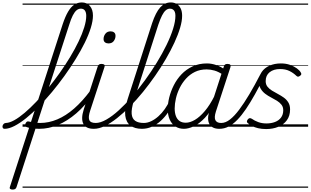

<svg xmlns="http://www.w3.org/2000/svg" viewBox="-185 -1039 2546 1574"><path d="M-82 515Q-94 515 -101 510Q-108 505 -104 494L329 -841Q350 -904 373 -943Q396 -982 423.5 -1000.5Q451 -1019 486 -1019Q528 -1019 552.5 -989.5Q577 -960 577 -911Q577 -868 559.5 -811Q542 -754 510 -689Q478 -624 435.5 -555Q393 -486 343.5 -417Q294 -348 241 -284.5Q188 -221 134 -166Q80 -111 29 -70Q-22 -29 -67 -6Q-112 17 -147 17Q-158 17 -162 9.5Q-166 2 -164 -7Q-162 -16 -154.5 -23.5Q-147 -31 -136 -31Q-107 -32 -68 -53.5Q-29 -75 17 -114Q63 -153 112 -204.5Q161 -256 210 -316.5Q259 -377 305 -442Q351 -507 390.5 -572.5Q430 -638 459.5 -699.5Q489 -761 505.5 -815Q522 -869 522 -909Q522 -937 511 -952.5Q500 -968 478 -968Q459 -968 443 -955Q427 -942 412 -913Q397 -884 382 -835L-50 496Q-54 506 -61 510.5Q-68 515 -82 515ZM137 17Q106 17 77 13Q48 9 31 2Q23 -1 21.5 -9Q20 -17 24 -26.5Q28 -36 35 -41Q42 -46 51 -43Q65 -39 91 -35Q117 -31 143 -31Q156 -31 161 -23.5Q166 -16 165 -6.5Q164 3 157 10Q150 17 137 17ZM0 490H406V500H0ZM0 -20H406V0H0ZM0 -505H406V-500H0ZM0 -1010H406V-1000H0Z M138 17Q126 17 121 10Q116 3 116.5 -6.5Q117 -16 124 -23.5Q131 -31 145 -31Q215 -31 285 -60.5Q355 -90 422.5 -149Q490 -208 555 -295Q561 -303 570 -299.5Q579 -296 584 -287.5Q589 -279 582 -270Q514 -173 440 -109.5Q366 -46 289.5 -14.5Q213 17 138 17ZM406 490V500ZM406 -20V0ZM406 -505V-500ZM406 -1010V-1000Z M584 17Q552 17 530.5 7Q509 -3 498.5 -23.5Q488 -44 488.5 -73Q489 -102 501 -140L616 -494Q621 -506 627.5 -510.5Q634 -515 647 -515Q663 -515 669.5 -509Q676 -503 672 -491L555 -134Q537 -81 546.5 -56Q556 -31 599 -31Q609 -31 613 -23.5Q617 -16 615.5 -7Q614 2 606 9.5Q598 17 584 17ZM704 -683Q687 -683 675.5 -692Q664 -701 664 -719Q664 -743 679 -762.5Q694 -782 722 -782Q739 -782 750.5 -773Q762 -764 762 -745Q762 -722 747.5 -702.5Q733 -683 704 -683ZM406 490H731V500H406ZM406 -20H731V0H406ZM406 -505H731V-500H406ZM406 -1010H731V-1000H406Z M585 17Q572 17 568.5 9.5Q565 2 568 -7Q571 -16 579.5 -23.5Q588 -31 600 -31Q638 -31 686.5 -58.5Q735 -86 788.5 -134.5Q842 -183 896.5 -246Q951 -309 1003 -380.5Q1055 -452 1100.5 -526Q1146 -600 1180.5 -671Q1215 -742 1234 -803Q1253 -864 1253 -909Q1253 -922 1261.5 -928.5Q1270 -935 1280.5 -935Q1291 -935 1299.5 -928.5Q1308 -922 1308 -909Q1308 -867 1291.5 -811Q1275 -755 1245 -690Q1215 -625 1175 -556Q1135 -487 1087 -418Q1039 -349 987 -285Q935 -221 881 -166.5Q827 -112 774.5 -70.5Q722 -29 674 -6Q626 17 585 17ZM731 490V500ZM731 -20V0ZM731 -505V-500ZM731 -1010V-1000Z M978 17Q920 17 884.5 -9.5Q849 -36 842 -90Q835 -144 861 -225L1062 -849Q1092 -938 1128.5 -978.5Q1165 -1019 1215 -1019Q1244 -1019 1265 -1005.5Q1286 -992 1297 -968Q1308 -944 1308 -910Q1308 -898 1299.5 -891.5Q1291 -885 1280.5 -885Q1270 -885 1261.5 -891.5Q1253 -898 1253 -910Q1253 -929 1248 -941.5Q1243 -954 1233 -961Q1223 -968 1208 -968Q1190 -968 1174 -954.5Q1158 -941 1143.5 -912.5Q1129 -884 1113 -837L911 -209Q891 -144 894.5 -105Q898 -66 923.5 -48.5Q949 -31 993 -31Q1003 -31 1007.5 -23.5Q1012 -16 1010 -7Q1008 2 999.5 9.5Q991 17 978 17ZM731 490H1125V500H731ZM731 -20H1125V0H731ZM731 -505H1125V-500H731ZM731 -1010H1125V-1000H731Z M979 17Q968 17 963.5 9.5Q959 2 960.5 -7Q962 -16 970.5 -23.5Q979 -31 994 -31Q1024 -31 1054.5 -45.5Q1085 -60 1113.5 -85.5Q1142 -111 1166 -145Q1190 -179 1207 -217Q1212 -228 1220.5 -228Q1229 -228 1236 -220.5Q1243 -213 1239 -203Q1220 -157 1192.5 -117Q1165 -77 1131.5 -47Q1098 -17 1059.5 0Q1021 17 979 17ZM1125 490V500ZM1125 -20V0ZM1125 -505V-500ZM1125 -1010V-1000Z M1323 17Q1282 17 1252 -3Q1222 -23 1206 -59.5Q1190 -96 1190 -146Q1190 -190 1202.5 -240.5Q1215 -291 1240 -340.5Q1265 -390 1303 -430Q1341 -470 1393.5 -494.5Q1446 -519 1512 -519Q1550 -519 1589.5 -505Q1629 -491 1660 -467L1648 -423Q1607 -451 1573.5 -460.5Q1540 -470 1509 -470Q1455 -470 1413 -449.5Q1371 -429 1339.5 -394Q1308 -359 1287.5 -317Q1267 -275 1257 -231.5Q1247 -188 1247 -150Q1247 -114 1257 -87.5Q1267 -61 1287 -47Q1307 -33 1338 -33Q1373 -33 1413 -56.5Q1453 -80 1494.5 -129Q1536 -178 1574 -254L1587 -214Q1543 -124 1495 -73.5Q1447 -23 1402.5 -3Q1358 17 1323 17ZM1612 17Q1583 17 1562.5 7Q1542 -3 1531.5 -22.5Q1521 -42 1521 -69Q1521 -96 1532 -130L1650 -494Q1654 -506 1660.5 -510.5Q1667 -515 1680 -515Q1698 -515 1703 -507.5Q1708 -500 1704 -488L1585 -125Q1569 -74 1581.5 -52.5Q1594 -31 1627 -31Q1636 -31 1640 -23.5Q1644 -16 1642.5 -7Q1641 2 1633.5 9.5Q1626 17 1612 17ZM1125 490H1760V500H1125ZM1125 -20H1760V0H1125ZM1125 -505H1760V-500H1125ZM1125 -1010H1760V-1000H1125Z M1614 17Q1603 17 1598.5 9.5Q1594 2 1596 -7Q1598 -16 1606.5 -23.5Q1615 -31 1629 -31Q1664 -31 1700.5 -59.5Q1737 -88 1776 -140Q1815 -192 1858.5 -265Q1902 -338 1949 -429Q1955 -439 1965 -438Q1975 -437 1981.5 -429.5Q1988 -422 1983 -413Q1942 -332 1904.5 -265Q1867 -198 1831.5 -145.5Q1796 -93 1760.5 -56.5Q1725 -20 1689 -1.5Q1653 17 1614 17ZM1760 490H1810V500H1760ZM1760 -20H1810V0H1760ZM1760 -505H1810V-500H1760ZM1760 -1010H1810V-1000H1760Z M1997 19Q1960 19 1931 12Q1902 5 1881 -6Q1860 -17 1846 -30Q1838 -36 1839 -44Q1840 -52 1847 -61Q1855 -70 1862.5 -70.5Q1870 -71 1880 -65Q1902 -49 1932.5 -38Q1963 -27 1999 -27Q2038 -27 2069.5 -39Q2101 -51 2119 -75.5Q2137 -100 2137 -135Q2137 -162 2122.5 -180.5Q2108 -199 2085.5 -213Q2063 -227 2037.5 -240Q2012 -253 1989.5 -270Q1967 -287 1952.5 -311Q1938 -335 1938 -372Q1938 -416 1960.5 -449Q1983 -482 2024 -500.5Q2065 -519 2118 -519Q2160 -519 2193 -507Q2226 -495 2248.5 -478.5Q2271 -462 2280 -446Q2286 -437 2285 -430.5Q2284 -424 2274 -417Q2266 -411 2259 -410.5Q2252 -410 2245 -417Q2219 -442 2187 -457.5Q2155 -473 2111 -473Q2058 -473 2025.5 -447Q1993 -421 1993 -374Q1993 -347 2007.5 -328.5Q2022 -310 2045 -296Q2068 -282 2093.5 -268.5Q2119 -255 2141.5 -239Q2164 -223 2178.5 -199.5Q2193 -176 2193 -142Q2193 -89 2166.5 -53Q2140 -17 2095.5 1Q2051 19 1997 19ZM1810 490H2341V500H1810ZM1810 -20H2341V0H1810ZM1810 -505H2341V-500H1810ZM1810 -1010H2341V-1000H1810Z"/></svg>

Font: Playwrite BE VLG Guides
Style: Regular
Weight: 400
Designer: Veronika Burian, José Scaglione
Foundry: TypeTogether
Version: Version 1.003